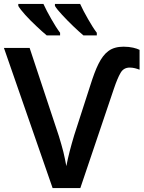

<svg xmlns="http://www.w3.org/2000/svg" viewBox="-20 -958 731 978"><path d="M259.8 -938V-927.7C266.6 -916.5 278.8 -900.9 296.9 -881.8C314.5 -862.8 333 -843.8 353 -824.7C373 -805.7 390.1 -790 404.8 -777.8H473.1V-791C459 -809.6 444.3 -833 428.2 -861.3C412.1 -889.6 398.4 -915 388.2 -938ZM73.2 -938V-927.7C79.6 -916.5 91.8 -900.9 108.9 -881.8C126 -862.8 145 -843.8 165.5 -824.7C185.5 -805.7 203.1 -790 217.8 -777.8H286.1V-791C272 -809.6 257.3 -833 241.2 -861.3C225.1 -889.6 211.4 -915 201.2 -938ZM641.1 -613.8C659.2 -613.8 676.8 -608.4 690.9 -603V-704.1C675.3 -711.9 646.5 -720.2 609.9 -720.2C578.1 -720.2 552.2 -712.9 532.2 -698.2C492.2 -668.5 467.8 -610.8 439.9 -522.9L357.9 -269C340.8 -211.9 327.6 -162.6 317.9 -111.8C313.5 -137.2 308.1 -161.6 302.7 -184.6C296.9 -207.5 289.1 -234.4 279.8 -265.1L130.9 -713.9H0L248 0H389.2L560.1 -505.9C572.3 -542 583.5 -568.8 594.2 -586.9C604.5 -605 620.1 -613.8 641.1 -613.8Z"/></svg>

Font: Noto Reveo Sans
Style: Regular
Weight: 600
Designer: Monotype Design Team
Foundry: Monotype Imaging Inc.
Version: Version 2.007